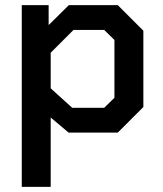

<svg xmlns="http://www.w3.org/2000/svg" viewBox="-20 -518 635 750"><path d="M65 -498H170V-420L249 -498H440L540 -398V-100L440 0H248L178 -59V212H65ZM387 -97 427 -136V-362L387 -401H267L178 -312V-173L262 -97Z"/></svg>

Font: Chakra Petch SemiBold
Style: Regular
Weight: 600
Designer: Katatrad Aksorn Co.,Ltd.
Foundry: Cadson Demak Co.,Ltd.
Version: Version 1.000; ttfautohint (v1.6)